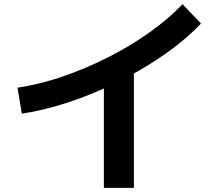

<svg xmlns="http://www.w3.org/2000/svg" viewBox="-20 -822 1040 915"><path d="M63.3 -404Q165.7 -419 275.5 -456.3Q385.4 -493.6 492.2 -547.5Q599 -601.3 691.2 -666.6Q783.4 -732 849.7 -802L938 -710Q881 -649.4 804.8 -592.2Q728.7 -535 640.2 -484.4Q551.7 -433.7 457.2 -392.4Q362.7 -351 267.7 -322.4Q172.7 -293.7 84 -280.4ZM475 73.3V-500.3H618V73.3Z"/></svg>

Font: M PLUS 1 Thin
Style: Regular
Weight: 100
Designer: Coji Morishita
Foundry: UNDERFOREST DESIGN
Version: Version 1.001